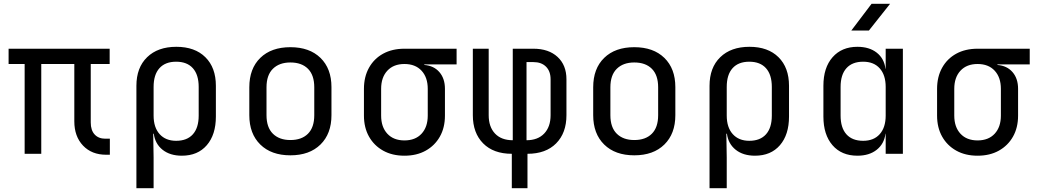

<svg xmlns="http://www.w3.org/2000/svg" viewBox="-20 -805 5440 1005"><path d="M536 5Q460 5 414.5 -43Q369 -91 369 -170V-470H196V0H109V-470H25V-550H554V-470H455V-164Q455 -123 475.5 -101Q496 -79 531 -79H555V5Z M694 180V-356Q694 -451 750 -505.5Q806 -560 903 -560Q1000 -560 1055 -505.5Q1110 -451 1110 -356V-195Q1110 -100 1062.5 -45Q1015 10 932 10Q870 10 831 -21Q792 -52 785 -105H782L784 20V180ZM902 -68Q959 -68 989.5 -102Q1020 -136 1020 -200V-350Q1020 -414 989.5 -448Q959 -482 902 -482Q845 -482 814.5 -448Q784 -414 784 -350V-200Q784 -138 815.5 -103Q847 -68 902 -68Z M1500 8Q1400 8 1342.5 -48.5Q1285 -105 1285 -202V-348Q1285 -446 1342.5 -502Q1400 -558 1500 -558Q1600 -558 1657.5 -502Q1715 -446 1715 -349V-202Q1715 -105 1657.5 -48.5Q1600 8 1500 8ZM1500 -72Q1559 -72 1592 -105Q1625 -138 1625 -202V-348Q1625 -412 1592 -445Q1559 -478 1500 -478Q1442 -478 1408.5 -445Q1375 -412 1375 -348V-202Q1375 -138 1408.5 -105Q1442 -72 1500 -72Z M2097 10Q2033 10 1985.5 -16.5Q1938 -43 1911.5 -90Q1885 -137 1885 -200V-340Q1885 -403 1911.5 -450.5Q1938 -498 1985.5 -524Q2033 -550 2097 -550H2370V-468H2201V-465Q2251 -461 2280 -427.5Q2309 -394 2309 -340V-200Q2309 -137 2282.5 -90Q2256 -43 2208.5 -16.5Q2161 10 2097 10ZM2097 -70Q2154 -70 2186.5 -105Q2219 -140 2219 -200V-340Q2219 -400 2186.5 -435Q2154 -470 2097 -470Q2040 -470 2007.5 -435Q1975 -400 1975 -340V-200Q1975 -140 2007.5 -105Q2040 -70 2097 -70Z M2659 180V0Q2563 0 2509 -54.5Q2455 -109 2455 -202V-550H2538V-202Q2538 -141 2571 -106Q2604 -71 2664 -71V-550H2772Q2852 -550 2898.5 -507Q2945 -464 2945 -390V-202Q2945 -109 2891 -54.5Q2837 0 2741 0V180ZM2736 -71Q2795 -71 2828.5 -106Q2862 -141 2862 -202V-390Q2862 -432 2838 -456Q2814 -480 2772 -480H2736Z M3300 8Q3200 8 3142.5 -48.5Q3085 -105 3085 -202V-348Q3085 -446 3142.5 -502Q3200 -558 3300 -558Q3400 -558 3457.5 -502Q3515 -446 3515 -349V-202Q3515 -105 3457.5 -48.5Q3400 8 3300 8ZM3300 -72Q3359 -72 3392 -105Q3425 -138 3425 -202V-348Q3425 -412 3392 -445Q3359 -478 3300 -478Q3242 -478 3208.5 -445Q3175 -412 3175 -348V-202Q3175 -138 3208.5 -105Q3242 -72 3300 -72Z M3694 180V-356Q3694 -451 3750 -505.5Q3806 -560 3903 -560Q4000 -560 4055 -505.5Q4110 -451 4110 -356V-195Q4110 -100 4062.5 -45Q4015 10 3932 10Q3870 10 3831 -21Q3792 -52 3785 -105H3782L3784 20V180ZM3902 -68Q3959 -68 3989.5 -102Q4020 -136 4020 -200V-350Q4020 -414 3989.5 -448Q3959 -482 3902 -482Q3845 -482 3814.5 -448Q3784 -414 3784 -350V-200Q3784 -138 3815.5 -103Q3847 -68 3902 -68Z M4436 -645 4542 -785H4639L4528 -645ZM4468 10Q4385 10 4337.5 -45Q4290 -100 4290 -195V-356Q4290 -451 4338 -505.5Q4386 -560 4468 -560Q4530 -560 4569 -529.5Q4608 -499 4615 -445H4616V-550H4706V0H4616V-105H4615Q4608 -52 4569 -21Q4530 10 4468 10ZM4498 -68Q4554 -68 4585 -103Q4616 -138 4616 -200V-350Q4616 -412 4585 -447Q4554 -482 4498 -482Q4441 -482 4410.5 -448Q4380 -414 4380 -350V-200Q4380 -136 4410.5 -102Q4441 -68 4498 -68Z M5097 10Q5033 10 4985.5 -16.5Q4938 -43 4911.5 -90Q4885 -137 4885 -200V-340Q4885 -403 4911.5 -450.5Q4938 -498 4985.5 -524Q5033 -550 5097 -550H5370V-468H5201V-465Q5251 -461 5280 -427.5Q5309 -394 5309 -340V-200Q5309 -137 5282.5 -90Q5256 -43 5208.5 -16.5Q5161 10 5097 10ZM5097 -70Q5154 -70 5186.5 -105Q5219 -140 5219 -200V-340Q5219 -400 5186.5 -435Q5154 -470 5097 -470Q5040 -470 5007.5 -435Q4975 -400 4975 -340V-200Q4975 -140 5007.5 -105Q5040 -70 5097 -70Z"/></svg>

Font: NKDuy Mono
Style: Regular
Weight: 400
Monospace: yes
Designer: NKDuy
Foundry: NKDuy
Version: Version 2.251; ttfautohint (v1.8.4.7-5d5b)